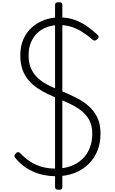

<svg xmlns="http://www.w3.org/2000/svg" viewBox="-20 -1578 1046 1740"><path d="M486 19Q436 19 385 9.5Q334 0 286.5 -20Q239 -40 195.5 -72.5Q152 -105 117 -149Q110 -159 110.5 -167.5Q111 -176 122 -187Q134 -199 142.5 -200Q151 -201 167 -186Q208 -143 255.5 -112.5Q303 -82 360 -66Q417 -50 486 -50Q560 -50 621 -72.5Q682 -95 725.5 -136Q769 -177 792.5 -235Q816 -293 816 -366Q816 -435 792 -483.5Q768 -532 726.5 -567Q685 -602 631 -629Q577 -656 516 -681Q464 -702 413 -726Q362 -750 317.5 -780.5Q273 -811 238 -852Q203 -893 183.5 -948.5Q164 -1004 164 -1077Q164 -1158 191.5 -1221.5Q219 -1285 268 -1329Q317 -1373 381 -1396.5Q445 -1420 517 -1420Q596 -1420 657.5 -1397.5Q719 -1375 770 -1339Q821 -1303 865 -1261Q875 -1252 874 -1243.5Q873 -1235 864 -1225Q853 -1214 843 -1211Q833 -1208 822 -1216Q774 -1258 726.5 -1288Q679 -1318 628 -1334.5Q577 -1351 517 -1351Q455 -1351 403.5 -1331.5Q352 -1312 315.5 -1276Q279 -1240 259 -1190Q239 -1140 239 -1077Q239 -1002 265 -949Q291 -896 335 -860Q379 -824 434 -798Q489 -772 547 -749Q608 -723 669 -693Q730 -663 780.5 -619.5Q831 -576 861 -515Q891 -454 891 -366Q891 -281 862 -210Q833 -139 779 -87.5Q725 -36 651 -8.5Q577 19 486 19ZM512 142Q479 142 479 118V-1535Q479 -1558 512 -1558Q545 -1558 545 -1535V118Q545 142 512 142Z"/></svg>

Font: Playwrite BE WAL Light
Style: Regular
Weight: 300
Version: Version 1.002